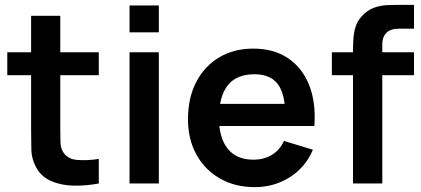

<svg xmlns="http://www.w3.org/2000/svg" viewBox="-20 -755 1734 790"><path d="M386.5 0Q333 10 281.8 8.8Q230.5 7.5 190 -10.2Q149.5 -28 128.5 -66.5Q110 -101.5 109 -138Q108 -174.5 108 -220.5V-690H228V-227.5Q228 -195 228.8 -170.5Q229.5 -146 239 -130.5Q257 -100.5 296.5 -97Q336 -93.5 386.5 -101ZM10 -445.5V-540H386.5V-445.5Z M513 -622V-732.5H633.5V-622ZM513 0V-540H633.5V0Z M1029 15Q947 15 885 -20.5Q823 -56 788.2 -119Q753.5 -182 753.5 -264Q753.5 -352.5 787.5 -417.8Q821.5 -483 882 -519Q942.5 -555 1022 -555Q1106 -555 1164.8 -515.8Q1223.5 -476.5 1252 -405Q1280.5 -333.5 1273.5 -236.5H1154V-280.5Q1153.5 -368.5 1123 -409Q1092.5 -449.5 1027 -449.5Q953 -449.5 917 -403.8Q881 -358 881 -270Q881 -188 917 -143Q953 -98 1022 -98Q1066.5 -98 1098.8 -117.8Q1131 -137.5 1148.5 -175L1267.5 -139Q1236.5 -66 1171.8 -25.5Q1107 15 1029 15ZM843 -236.5V-327.5H1214.5V-236.5Z M1432.5 0V-548.5Q1432.5 -569 1434 -593.8Q1435.5 -618.5 1442.5 -643Q1449.5 -667.5 1468 -687.5Q1491 -713 1517.8 -722.8Q1544.5 -732.5 1570.5 -733.8Q1596.5 -735 1616 -735H1683.5V-637H1621Q1586.5 -637 1569.8 -619.8Q1553 -602.5 1553 -574.5V0ZM1345.5 -445.5V-540H1683.5V-445.5Z"/></svg>

Font: Manrope ExtraLight
Style: Bold
Weight: 700
Version: Version 4.504